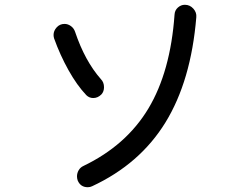

<svg xmlns="http://www.w3.org/2000/svg" viewBox="-20 -763 1040 803"><path d="M365 16Q357 20 347 20Q317 20 305 -8Q302 -17 302 -25Q302 -39 309 -51Q316 -63 329 -69Q508 -155 600.5 -309Q693 -463 710 -702Q711 -720 724 -731.5Q737 -743 753 -743Q774 -743 788.5 -727Q803 -711 801 -691Q779 -425 672 -251Q565 -77 365 16ZM341 -365Q302 -406 266.5 -469.5Q231 -533 206 -603Q205 -607 204.5 -610Q204 -613 204 -617Q204 -634 217 -648.5Q230 -663 250 -663Q264 -663 276.5 -654Q289 -645 294 -630Q335 -508 402 -432Q415 -419 415 -398Q415 -380 404 -368Q389 -353 370 -353Q353 -353 341 -365Z"/></svg>

Font: Kiwi Maru Medium
Style: Regular
Weight: 500
Designer: Hiroki-Chan
Version: Version 1.100